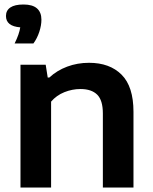

<svg xmlns="http://www.w3.org/2000/svg" viewBox="-20 -833 678 853"><path d="M71 -545.5H183L192 -488.5H199Q233 -520 278.5 -537Q324 -554 375.5 -554Q467.5 -554 520.2 -501.2Q573 -448.5 573 -336V0H437V-329Q437 -387.5 411.8 -412.5Q386.5 -437.5 337.5 -437.5Q301 -437.5 266 -423.5Q231 -409.5 207 -381.5V0H71ZM164 -745.5Q164 -720 154.5 -691.2Q145 -662.5 128.5 -640H45Q65.5 -681.5 70 -711.5Q6.5 -716.5 6.5 -762Q6.5 -786.5 26 -799.8Q45.5 -813 84.5 -813Q124.5 -813 144.2 -795.8Q164 -778.5 164 -745.5Z"/></svg>

Font: Encode Sans Semi Expanded SmBd
Style: Regular
Weight: 600
Width: 6
Designer: Multiple Designers
Foundry: Impallari Type
Version: Version 2.000